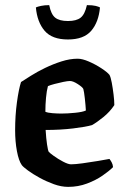

<svg xmlns="http://www.w3.org/2000/svg" viewBox="-20 -729 484 749"><path d="M246 0Q219 0 190 -10.5Q161 -21 134.5 -35.5Q108 -50 89 -64Q70 -78 65 -85Q53 -102 46 -139.5Q39 -177 39 -221Q39 -278 46 -329.5Q53 -381 62 -409Q76 -418 100.5 -433.5Q125 -449 156 -464Q187 -479 220 -489.5Q253 -500 283 -500Q301 -500 326.5 -489Q352 -478 375 -463Q398 -448 407 -437Q412 -428 416 -406.5Q420 -385 423 -360.5Q426 -336 426 -319Q409 -293 383 -272Q357 -251 339 -241Q315 -234 265.5 -228Q216 -222 158 -222Q160 -189 163.5 -165.5Q167 -142 170 -137Q173 -133 189.5 -121Q206 -109 226 -98.5Q246 -88 257 -88Q273 -88 302.5 -92Q332 -96 361.5 -101Q391 -106 407 -109Q411 -104 415.5 -96Q420 -88 421 -77Q406 -62 380 -44Q354 -26 319.5 -13Q285 0 246 0ZM219 -286Q243 -286 273 -289Q303 -292 315 -298Q314 -317 311 -344.5Q308 -372 305 -382Q302 -389 283.5 -401Q265 -413 253 -413Q244 -413 227 -409.5Q210 -406 193 -401.5Q176 -397 167 -393Q162 -375 159.5 -347.5Q157 -320 157 -293Q166 -289 184.5 -287.5Q203 -286 219 -286ZM245 -575Q183 -575 154 -609Q125 -643 120 -700Q126 -703 140 -706Q154 -709 172 -709Q179 -673 195.5 -660Q212 -647 245 -647Q278 -647 294.5 -660Q311 -673 319 -709Q341 -709 353 -706Q365 -703 370 -700Q365 -643 336 -609Q307 -575 245 -575Z"/></svg>

Font: Texturina 72pt
Style: Bold
Weight: 700
Designer: Guillermo Torres Carreño
Foundry: Omnibus-Type
Version: Version 1.002; ttfautohint (v1.8.3)